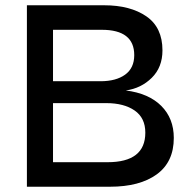

<svg xmlns="http://www.w3.org/2000/svg" viewBox="-20 -708 721 728"><path d="M82 0V-688H375Q474 -688 535 -646Q596 -604 596 -517Q596 -453 555.5 -413Q515 -373 457 -365Q544 -354 591.5 -306.5Q639 -259 639 -185Q639 -94 574.5 -47Q510 0 397 0ZM366 -595H181V-400H361Q420 -400 454.5 -425Q489 -450 489 -499Q489 -595 366 -595ZM383 -317H181V-93H388Q531 -93 531 -205Q531 -261 490.5 -289Q450 -317 383 -317Z"/></svg>

Font: Roundo Medium
Style: Regular
Weight: 500
Designer: Namrata Goyal (Gurmukhi), Shiva Nallaperumal (Latin)
Foundry: Indian Type Foundry
Version: Version 1.000;PS 1.0;hotconv 1.0.88;makeotf.lib2.5.647800